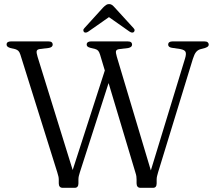

<svg xmlns="http://www.w3.org/2000/svg" viewBox="-20 -898 1024 918"><path d="M486.5 -577.5 518 -559.5 362 -74.5Q358.5 -64.5 356.8 -56.2Q355 -48 355 -39.5V-21Q355 -11 350.5 -5.5Q346 0 337.5 0H279.5Q270.5 0 265.8 -5.5Q261 -11 261 -21V-39Q261 -47.5 259.2 -54.8Q257.5 -62 254 -73.5L77.5 -636.5Q73.5 -649 68 -654.5Q62.5 -660 53 -663L29 -668.5Q20 -671.5 15.8 -675.2Q11.5 -679 11.5 -685Q11.5 -692.5 16.8 -696.2Q22 -700 32 -700H212Q222 -700 227 -696Q232 -692 232 -685Q232 -672.5 214.5 -669L170 -663.5Q157.5 -661.5 155.5 -654Q153.5 -646.5 159.5 -627L337 -54.5L310.5 -32.5ZM784 -685Q784 -692 789.2 -696Q794.5 -700 804.5 -700H957.5Q968 -700 973 -695.8Q978 -691.5 978 -685Q978 -679 973.8 -675.5Q969.5 -672 960 -668.5L937.5 -662.5Q925.5 -659 917.2 -648.8Q909 -638.5 902 -616L736 -74.5Q733 -64 731 -56Q729 -48 729 -39.5V-21.5Q729 -11 724.8 -5.5Q720.5 0 712 0H651.5Q642.5 0 637.8 -5.5Q633 -11 633 -21.5V-39.5Q633 -47.5 632 -55Q631 -62.5 627 -74.5L458.5 -636.5Q454.5 -649.5 449.5 -655.2Q444.5 -661 435.5 -663.5L411.5 -669.5Q402.5 -672 398.5 -675.5Q394.5 -679 394.5 -685Q394.5 -692 399.8 -696Q405 -700 414.5 -700H591Q601.5 -700 606.5 -696Q611.5 -692 611.5 -685Q611.5 -678.5 607 -674.5Q602.5 -670.5 593.5 -668.5L549 -663Q537 -661 534.8 -654Q532.5 -647 538.5 -627L709.5 -55.5L686.5 -35L864.5 -617.5Q871.5 -640 867.2 -649.8Q863 -659.5 842 -663.5L801.5 -669.5Q792.5 -671 788.2 -675Q784 -679 784 -685ZM511.5 -823.5H490.5L598.5 -747.5Q612 -738.5 619.5 -744.5Q623 -747.5 623.5 -752.8Q624 -758 618.5 -763.5L529 -861.5Q522 -869.5 516 -874Q510 -878.5 501.5 -878.5Q493 -878.5 486.8 -874Q480.5 -869.5 472.5 -861.5L383.5 -763.5Q378 -758 378.5 -752.8Q379 -747.5 382 -744.5Q390 -738.5 403 -747.5Z"/></svg>

Font: Fraunces 48pt Soft Wonky Light
Style: Regular
Weight: 300
Version: Version 1.000;[b76b70a41]